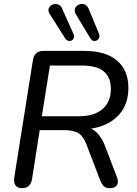

<svg xmlns="http://www.w3.org/2000/svg" viewBox="-20 -969 713 996"><path d="M93 7Q71 7 60.5 -7.5Q50 -22 54 -48L151 -659Q155 -682 168.5 -693.5Q182 -705 205 -705H415Q530 -705 588 -654Q646 -603 646 -514Q646 -441 612 -392.5Q578 -344 519.5 -320Q461 -296 387 -298V-311H405Q449 -311 477.5 -285.5Q506 -260 524 -214L585 -54Q593 -35 591 -21Q589 -7 578.5 0Q568 7 549 7Q530 7 519 -2.5Q508 -12 500 -33L429 -218Q414 -260 388.5 -277Q363 -294 315 -294H186L146 -39Q142 -16 129 -4.5Q116 7 93 7ZM197 -366H391Q468 -366 511.5 -403Q555 -440 555 -508Q555 -568 518.5 -598.5Q482 -629 404 -629H239ZM449 -770 374 -894Q366 -908 368 -919.5Q370 -931 378.5 -938.5Q387 -946 399 -948Q411 -950 422 -944.5Q433 -939 440 -923L494 -793Q498 -782 494.5 -773Q491 -764 482.5 -759.5Q474 -755 465 -757Q456 -759 449 -770ZM318 -770 239 -895Q230 -908 231.5 -919.5Q233 -931 242 -938.5Q251 -946 262.5 -947.5Q274 -949 285.5 -944Q297 -939 303 -923L362 -791Q366 -781 363 -772Q360 -763 351.5 -759Q343 -755 334 -757.5Q325 -760 318 -770Z"/></svg>

Font: Nunito ExtraLight Medium
Style: Italic
Weight: 500
Italic angle: -9°
Version: Version 3.602